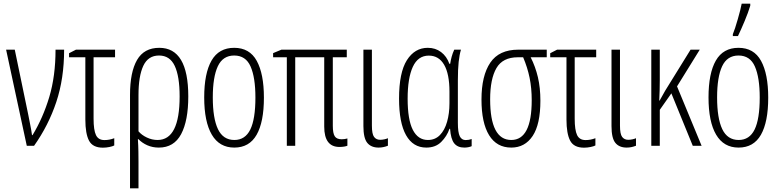

<svg xmlns="http://www.w3.org/2000/svg" viewBox="-20 -805 4306 1060"><path d="M13.7 -530.8H61.5L135.7 -173.3Q139.6 -151.9 146.5 -118.4Q153.3 -85 156.7 -59.1H159.7Q217.3 -153.8 252 -269.3Q286.6 -384.8 286.6 -530.8H334Q334 -371.6 290.8 -241.9Q247.6 -112.3 168 0H127.9Z M615.2 -530.8V-488.8H496.6V-149.9Q496.6 -86.9 509.8 -59.3Q522.9 -31.7 556.6 -31.7Q584.5 -31.7 610.8 -42V-2Q602.1 2.9 584 6.6Q565.9 10.3 547.9 10.3Q491.7 10.3 471.4 -28.6Q451.2 -67.4 451.2 -145V-488.8H361.3V-511.2L399.4 -530.8Z M1019.5 -272.5Q1019.5 -138.7 980 -64.5Q940.4 9.8 856.9 9.8Q822.3 9.8 793.5 -2.9Q764.6 -15.6 744.6 -36.6H741.2Q743.7 0.5 744.1 31Q744.6 61.5 744.6 87.9V234.9H697.8V-281.2Q697.8 -406.7 736.6 -473.9Q775.4 -541 859.4 -541Q1019.5 -541 1019.5 -272.5ZM857.9 -498.5Q797.9 -498.5 771.2 -441.7Q744.6 -384.8 744.6 -279.8V-80.1Q761.7 -59.6 790.5 -45.9Q819.3 -32.2 850.1 -32.2Q971.7 -32.2 971.7 -272.5Q971.7 -383.3 944.8 -440.9Q918 -498.5 857.9 -498.5Z M1437 -266.1Q1437 -131.3 1396.7 -60.8Q1356.4 9.8 1273.4 9.8Q1191.4 9.8 1149.4 -61.5Q1107.4 -132.8 1107.4 -267.1Q1107.4 -400.4 1147.9 -470.7Q1188.5 -541 1272.9 -541Q1357.9 -541 1397.5 -469Q1437 -397 1437 -266.1ZM1154.8 -267.1Q1154.8 -151.9 1183.3 -92Q1211.9 -32.2 1273.9 -32.2Q1333.5 -32.2 1361.8 -89.8Q1390.1 -147.5 1390.1 -266.6Q1390.1 -377 1363.5 -437.7Q1336.9 -498.5 1272.9 -498.5Q1210.4 -498.5 1182.6 -439.2Q1154.8 -379.9 1154.8 -267.1Z M1866.2 -36.1Q1882.3 -36.1 1897.9 -40.5V-0.5Q1892.6 2 1880.6 4.2Q1868.7 6.3 1854 6.3Q1770 6.3 1770 -106V-488.8H1609.9V0H1563.5V-488.8H1487.8V-511.7L1533.7 -530.8H1894.5V-488.8H1817.4V-110.4Q1817.4 -69.3 1828.1 -52.7Q1838.9 -36.1 1866.2 -36.1Z M2033.2 -530.8V-111.3Q2033.2 -64.9 2045.2 -49.1Q2057.1 -33.2 2078.6 -33.2Q2090.3 -33.2 2102.5 -35.9Q2114.7 -38.6 2121.6 -42V-0.5Q2096.2 9.8 2070.3 9.8Q2028.8 9.8 2007.6 -16.4Q1986.3 -42.5 1986.3 -108.9V-530.8Z M2333.5 9.8Q2260.3 9.8 2221.7 -58.8Q2183.1 -127.4 2183.1 -260.7Q2183.1 -404.3 2226.3 -472.7Q2269.5 -541 2341.8 -541Q2383.8 -541 2415 -517.6Q2446.3 -494.1 2460.9 -452.6H2465.3Q2468.3 -472.2 2473.6 -491.9Q2479 -511.7 2487.8 -530.8H2524.9Q2516.6 -503.4 2512.2 -463.4Q2507.8 -423.3 2507.8 -360.4V-127Q2507.8 -73.7 2518.3 -52.7Q2528.8 -31.7 2550.8 -31.7Q2568.8 -31.7 2584 -37.6V2Q2578.1 4.9 2567.4 7.3Q2556.6 9.8 2543.5 9.8Q2506.3 9.8 2487.5 -13.9Q2468.8 -37.6 2464.8 -93.8H2461.4Q2447.3 -52.7 2416 -21.5Q2384.8 9.8 2333.5 9.8ZM2342.3 -32.2Q2382.3 -32.2 2408.7 -59.3Q2435.1 -86.4 2448.2 -132.6Q2461.4 -178.7 2461.4 -234.9V-299.3Q2461.4 -396.5 2432.1 -447.3Q2402.8 -498 2347.2 -498Q2287.6 -498 2259 -435.8Q2230.5 -373.5 2230.5 -260.3Q2230.5 -144.5 2259 -88.4Q2287.6 -32.2 2342.3 -32.2Z M2963.4 -249Q2963.4 -118.7 2920.7 -54.4Q2877.9 9.8 2802.7 9.8Q2722.2 9.8 2680.2 -58.6Q2638.2 -127 2638.2 -255.4Q2638.2 -387.2 2686.8 -459Q2735.4 -530.8 2841.3 -530.8H2998.5V-488.8H2909.7Q2936 -437 2949.7 -378.7Q2963.4 -320.3 2963.4 -249ZM2686 -256.8Q2686 -32.2 2802.7 -32.2Q2915.5 -32.2 2915.5 -252Q2915.5 -318.8 2903.8 -375.7Q2892.1 -432.6 2868.2 -488.8H2838.9Q2755.4 -488.8 2720.7 -429Q2686 -369.1 2686 -256.8Z M3271.5 -530.8V-488.8H3152.8V-149.9Q3152.8 -86.9 3166 -59.3Q3179.2 -31.7 3212.9 -31.7Q3240.7 -31.7 3267.1 -42V-2Q3258.3 2.9 3240.2 6.6Q3222.2 10.3 3204.1 10.3Q3147.9 10.3 3127.7 -28.6Q3107.4 -67.4 3107.4 -145V-488.8H3017.6V-511.2L3055.7 -530.8Z M3402.8 -530.8V-111.3Q3402.8 -64.9 3414.8 -49.1Q3426.8 -33.2 3448.2 -33.2Q3460 -33.2 3472.2 -35.9Q3484.4 -38.6 3491.2 -42V-0.5Q3465.8 9.8 3439.9 9.8Q3398.4 9.8 3377.2 -16.4Q3356 -42.5 3356 -108.9V-530.8Z M3843.3 -530.8 3717.8 -328.1 3853.5 0H3804.7L3686.5 -289.6L3622.6 -198.7V0H3575.7V-530.8H3622.6V-364.7Q3622.6 -336.4 3621.8 -307.1Q3621.1 -277.8 3619.6 -249.5H3621.6Q3636.7 -277.8 3652.3 -304.2L3792.5 -530.8Z M4221.2 -266.1Q4221.2 -131.3 4180.9 -60.8Q4140.6 9.8 4057.6 9.8Q3975.6 9.8 3933.6 -61.5Q3891.6 -132.8 3891.6 -267.1Q3891.6 -400.4 3932.1 -470.7Q3972.7 -541 4057.1 -541Q4142.1 -541 4181.6 -469Q4221.2 -397 4221.2 -266.1ZM3939 -267.1Q3939 -151.9 3967.5 -92Q3996.1 -32.2 4058.1 -32.2Q4117.7 -32.2 4146 -89.8Q4174.3 -147.5 4174.3 -266.6Q4174.3 -377 4147.7 -437.7Q4121.1 -498.5 4057.1 -498.5Q3994.6 -498.5 3966.8 -439.2Q3939 -379.9 3939 -267.1ZM4025.9 -606V-616.2Q4031.2 -628.9 4038.6 -651.1Q4045.9 -673.3 4053.2 -699Q4060.5 -724.6 4066.4 -747.6Q4072.3 -770.5 4074.7 -784.7H4122.1V-773.4Q4110.4 -734.9 4090.8 -688.2Q4071.3 -641.6 4054.2 -606Z"/></svg>

Font: Open Sans Condensed Light
Style: Regular
Weight: 300
Width: 3
Designer: Monotype Design Team
Foundry: Monotype Imaging Inc.
Version: Version 3.003; ttfautohint (v1.8.4)